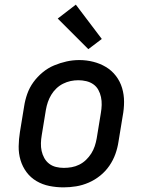

<svg xmlns="http://www.w3.org/2000/svg" viewBox="-20 -800 640 828"><path d="M254 8Q223 8 193 2Q163 -4 137.5 -19Q112 -34 94.5 -57.5Q77 -81 68.5 -109.5Q60 -138 60.5 -169Q61 -200 66 -231L84 -341Q88 -368 97.5 -395Q107 -422 124 -445.5Q141 -469 164 -488Q187 -507 213.5 -518Q240 -529 267 -535Q294 -541 322 -541Q353 -541 382.5 -533.5Q412 -526 437 -511Q462 -496 480 -472.5Q498 -449 506.5 -420.5Q515 -392 515 -361Q515 -330 509 -299L491 -189Q487 -162 477.5 -135.5Q468 -109 451.5 -85Q435 -61 412 -42.5Q389 -24 362.5 -12.5Q336 -1 308.5 3.5Q281 8 254 8ZM255 -76Q272 -76 289 -79Q306 -82 322 -90Q338 -98 351 -110.5Q364 -123 373.5 -138Q383 -153 388.5 -169.5Q394 -186 397 -203L415 -313Q418 -330 418.5 -347.5Q419 -365 415.5 -381.5Q412 -398 404 -412.5Q396 -427 382.5 -436.5Q369 -446 352 -450Q335 -454 318 -454Q301 -454 284.5 -450.5Q268 -447 252 -439Q236 -431 223 -418.5Q210 -406 201 -391Q192 -376 186.5 -360Q181 -344 178 -327L160 -217Q157 -200 156.5 -182.5Q156 -165 159.5 -149Q163 -133 171 -118.5Q179 -104 192 -94Q205 -84 221.5 -80Q238 -76 255 -76Q255 -76 255 -76Q255 -76 255 -76ZM361 -588 229 -720 307 -780 419 -632Z"/></svg>

Font: Iosevka Curly Slab MdExObl
Style: Regular
Weight: 500
Width: 7
Italic angle: -9°
Monospace: yes
Designer: Belleve Invis
Foundry: Belleve Invis
Version: Version 11.1.0; ttfautohint (v1.8.3)